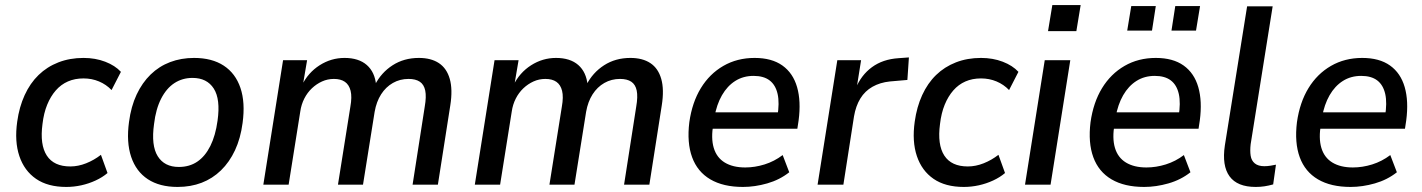

<svg xmlns="http://www.w3.org/2000/svg" viewBox="-20 -730 5621 759"><path d="M242 9Q169 9 122.5 -23Q76 -55 56.5 -113Q37 -171 48 -249Q56 -307 77.5 -354Q99 -401 132.5 -433.5Q166 -466 211 -483.5Q256 -501 310 -501Q357 -501 396 -486Q435 -471 458 -446L421 -374Q400 -396 371.5 -408Q343 -420 310 -420Q276 -420 248.5 -408Q221 -396 200.5 -372.5Q180 -349 166.5 -316Q153 -283 148 -240Q137 -158 165 -115Q193 -72 258 -72Q289 -72 320.5 -84.5Q352 -97 379 -118L405 -46Q385 -29 358 -16.5Q331 -4 301.5 2.5Q272 9 242 9Z M682 9Q611 9 564.5 -21.5Q518 -52 498.5 -110Q479 -168 490 -248Q498 -309 520 -356Q542 -403 575.5 -435.5Q609 -468 652.5 -484.5Q696 -501 747 -501Q818 -501 864.5 -470.5Q911 -440 930.5 -382.5Q950 -325 939 -244Q931 -183 909 -136Q887 -89 853.5 -56.5Q820 -24 777 -7.5Q734 9 682 9ZM687 -70Q729 -70 760 -91Q791 -112 811.5 -153Q832 -194 840 -253Q852 -338 825 -380Q798 -422 741 -422Q701 -422 669.5 -401.5Q638 -381 617 -340Q596 -299 589 -240Q577 -155 603.5 -112.5Q630 -70 687 -70Z M1021 0 1099 -492H1194L1177 -392H1173Q1198 -443 1243.5 -472Q1289 -501 1342 -501Q1398 -501 1430 -473Q1462 -445 1467 -393L1462 -394Q1487 -443 1532 -472Q1577 -501 1636 -501Q1684 -501 1715 -480.5Q1746 -460 1758 -418Q1770 -376 1760 -313L1711 0H1611L1659 -308Q1666 -348 1661 -372Q1656 -396 1639.5 -407Q1623 -418 1595 -418Q1561 -418 1533 -402Q1505 -386 1486.5 -357Q1468 -328 1461 -288L1415 0H1316L1365 -308Q1372 -347 1366 -371Q1360 -395 1343.5 -406.5Q1327 -418 1300 -418Q1275 -418 1253 -408Q1231 -398 1213 -381Q1195 -364 1183 -340.5Q1171 -317 1167 -289L1121 0Z M1857 0 1935 -492H2030L2013 -392H2009Q2034 -443 2079.5 -472Q2125 -501 2178 -501Q2234 -501 2266 -473Q2298 -445 2303 -393L2298 -394Q2323 -443 2368 -472Q2413 -501 2472 -501Q2520 -501 2551 -480.5Q2582 -460 2594 -418Q2606 -376 2596 -313L2547 0H2447L2495 -308Q2502 -348 2497 -372Q2492 -396 2475.5 -407Q2459 -418 2431 -418Q2397 -418 2369 -402Q2341 -386 2322.5 -357Q2304 -328 2297 -288L2251 0H2152L2201 -308Q2208 -347 2202 -371Q2196 -395 2179.5 -406.5Q2163 -418 2136 -418Q2111 -418 2089 -408Q2067 -398 2049 -381Q2031 -364 2019 -340.5Q2007 -317 2003 -289L1957 0Z M2917 9Q2839 9 2788 -21Q2737 -51 2716 -108.5Q2695 -166 2705 -247Q2716 -325 2750.5 -381.5Q2785 -438 2839.5 -469.5Q2894 -501 2963 -501Q3031 -501 3073 -471Q3115 -441 3131 -385.5Q3147 -330 3137 -254L3132 -221H2781L2791 -286H3072L3053 -269Q3062 -323 3054 -358.5Q3046 -394 3022.5 -412Q2999 -430 2959 -430Q2918 -430 2886.5 -410Q2855 -390 2834 -353.5Q2813 -317 2804 -266L2800 -240Q2790 -184 2801.5 -145.5Q2813 -107 2845 -87.5Q2877 -68 2926 -68Q2964 -68 3002.5 -80Q3041 -92 3074 -117L3100 -49Q3062 -19 3013 -5Q2964 9 2917 9Z M3212 0 3290 -492H3384L3366 -379H3362Q3384 -433 3427 -464.5Q3470 -496 3532 -500L3573 -503L3567 -414L3498 -408Q3459 -404 3429 -387Q3399 -370 3381 -340.5Q3363 -311 3356 -270L3314 0Z M3790 9Q3717 9 3670.5 -23Q3624 -55 3604.5 -113Q3585 -171 3596 -249Q3604 -307 3625.5 -354Q3647 -401 3680.5 -433.5Q3714 -466 3759 -483.5Q3804 -501 3858 -501Q3905 -501 3944 -486Q3983 -471 4006 -446L3969 -374Q3948 -396 3919.5 -408Q3891 -420 3858 -420Q3824 -420 3796.5 -408Q3769 -396 3748.5 -372.5Q3728 -349 3714.5 -316Q3701 -283 3696 -240Q3685 -158 3713 -115Q3741 -72 3806 -72Q3837 -72 3868.5 -84.5Q3900 -97 3927 -118L3953 -46Q3933 -29 3906 -16.5Q3879 -4 3849.5 2.5Q3820 9 3790 9Z M4123 -607 4140 -710H4252L4235 -607ZM4032 0 4110 -492H4211L4133 0Z M4503 9Q4425 9 4374 -21Q4323 -51 4302 -108.5Q4281 -166 4291 -247Q4302 -325 4336.5 -381.5Q4371 -438 4425.5 -469.5Q4480 -501 4549 -501Q4617 -501 4659 -471Q4701 -441 4717 -385.5Q4733 -330 4723 -254L4718 -221H4367L4377 -286H4658L4639 -269Q4648 -323 4640 -358.5Q4632 -394 4608.5 -412Q4585 -430 4545 -430Q4504 -430 4472.5 -410Q4441 -390 4420 -353.5Q4399 -317 4390 -266L4386 -240Q4376 -184 4387.5 -145.5Q4399 -107 4431 -87.5Q4463 -68 4512 -68Q4550 -68 4588.5 -80Q4627 -92 4660 -117L4686 -49Q4648 -19 4599 -5Q4550 9 4503 9ZM4611 -609 4626 -706H4724L4708 -609ZM4436 -609 4452 -706H4549L4534 -609Z M4944 9Q4871 9 4840.5 -33Q4810 -75 4822 -155L4910 -705H5011L4924 -160Q4921 -134 4924 -114.5Q4927 -95 4940.5 -84Q4954 -73 4978 -73Q4990 -73 5002.5 -75Q5015 -77 5024 -79L5013 -1Q4995 4 4978.5 6.5Q4962 9 4944 9Z M5319 9Q5241 9 5190 -21Q5139 -51 5118 -108.5Q5097 -166 5107 -247Q5118 -325 5152.5 -381.5Q5187 -438 5241.5 -469.5Q5296 -501 5365 -501Q5433 -501 5475 -471Q5517 -441 5533 -385.5Q5549 -330 5539 -254L5534 -221H5183L5193 -286H5474L5455 -269Q5464 -323 5456 -358.5Q5448 -394 5424.5 -412Q5401 -430 5361 -430Q5320 -430 5288.5 -410Q5257 -390 5236 -353.5Q5215 -317 5206 -266L5202 -240Q5192 -184 5203.5 -145.5Q5215 -107 5247 -87.5Q5279 -68 5328 -68Q5366 -68 5404.5 -80Q5443 -92 5476 -117L5502 -49Q5464 -19 5415 -5Q5366 9 5319 9Z"/></svg>

Font: Nunito Sans 10pt SemiCondensed SemiBold
Style: Italic
Weight: 600
Width: 4
Italic angle: -9°
Designer: Vernon Adams
Foundry: Vernon Adams
Version: Version 3.101;gftools[0.9.27]